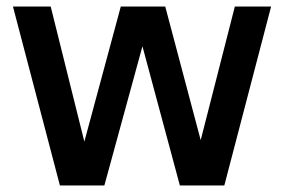

<svg xmlns="http://www.w3.org/2000/svg" viewBox="-20 -565 866 585"><path d="M162.5 0 19.5 -545H134.5L237 -133.5L348 -545H483.5L591.5 -138L695.5 -545H806L663.5 0H528L414 -424L298 0Z"/></svg>

Font: Encode Sans Semi Condensed SemiBold
Style: Regular
Weight: 600
Width: 4
Designer: Multiple Designers
Foundry: Impallari Type
Version: Version 3.000; ttfautohint (v1.8.3) -l 8 -r 50 -G 200 -x 14 